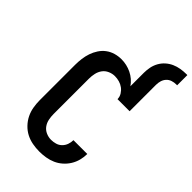

<svg xmlns="http://www.w3.org/2000/svg" viewBox="-281 -1059 1168 1168"><g transform="rotate(45 303.0 -475.0)"><path d="M298 8Q268 8 238.5 2.5Q209 -3 183 -16.5Q157 -30 136 -52Q115 -74 102 -100.5Q89 -127 84 -156.5Q79 -186 79 -215V-520Q79 -546 82.5 -573Q86 -600 94.5 -625Q103 -650 118 -673Q133 -696 154.5 -712Q176 -728 202 -735.5Q228 -743 255 -743Q277 -743 299 -738Q321 -733 341.5 -723Q362 -713 379 -698.5Q396 -684 409 -665V-781Q409 -806 414 -830Q419 -854 431 -875.5Q443 -897 461.5 -913.5Q480 -930 502.5 -940Q525 -950 549.5 -954Q574 -958 598 -958H606V-870H598Q581 -870 564 -864.5Q547 -859 535 -846Q523 -833 518 -816Q513 -799 513 -781V-554H409Q409 -574 398.5 -591Q388 -608 372.5 -619.5Q357 -631 338 -636.5Q319 -642 299 -642Q277 -642 255.5 -632.5Q234 -623 221 -605Q208 -587 203 -564.5Q198 -542 198 -520V-215Q198 -193 202.5 -170.5Q207 -148 220 -130Q233 -112 254 -102.5Q275 -93 298 -93Q317 -93 336 -98.5Q355 -104 369 -118Q383 -132 389.5 -150.5Q396 -169 396 -188H515Q515 -161 508 -134Q501 -107 486.5 -83.5Q472 -60 451 -41.5Q430 -23 405 -12Q380 -1 352.5 3.5Q325 8 298 8Z"/></g></svg>

Font: Iosevka Etoile
Style: Bold
Weight: 700
Designer: Belleve Invis
Foundry: Belleve Invis
Version: Version 28.1.0; ttfautohint (v1.8.4)